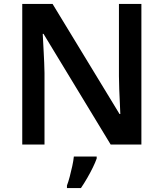

<svg xmlns="http://www.w3.org/2000/svg" viewBox="-20 -734 831 975"><path d="M698 0H542L201 -562H197Q199 -518 202 -466.5Q205 -415 206 -363V0H93V-714H247L587 -155H591Q590 -181 588.5 -213.5Q587 -246 585.5 -281Q584 -316 584 -348V-714H698ZM471 71Q464 91 451.5 116.5Q439 142 423.5 169Q408 196 391 221H320V208Q327 190 334 163.5Q341 137 347 109.5Q353 82 355 61H471Z"/></svg>

Font: Noto Sans New Tai Lue SemiBold
Style: Regular
Weight: 600
Version: Version 2.003